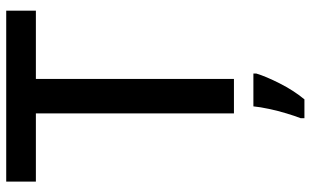

<svg xmlns="http://www.w3.org/2000/svg" viewBox="-206 -548 975 602"><g transform="rotate(-90 281.0 -246.5)"><path d="M335 0H227V-621H13V-714H549V-621H335ZM352 70Q343 100 321 143.5Q299 187 271 221H212V209Q219 191 227 164.5Q235 138 241 110Q247 82 249 61H352Z"/></g></svg>

Font: Noto Sans Thai Looped Medium
Style: Regular
Weight: 500
Designer: Sasikarn Vongin, Ben Mitchell
Foundry: The Fontpad Ltd
Version: Version 1.001; ttfautohint (v1.8.4.7-5d5b)